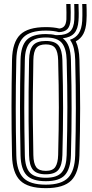

<svg xmlns="http://www.w3.org/2000/svg" viewBox="-20 -946 465 974"><path d="M212.5 8.5Q121.2 8.5 82.1 -30.4Q43 -69.2 41 -156.8Q39.5 -228.2 38.9 -288.6Q38.2 -349 38.4 -405.1Q38.5 -461.2 39.1 -519.1Q39.8 -577 41 -643.5Q43 -731.2 82.2 -769.9Q121.5 -808.5 212.5 -808.5Q252.5 -808.5 281.2 -801.2Q298 -803.2 306.5 -813.8Q315 -824.2 316.8 -847.2Q317.2 -860 317.1 -883Q317 -906 316.2 -925.8H337.8Q338.8 -906.2 338.8 -883.5Q338.8 -860.8 338.2 -847Q336.2 -814.2 322.5 -799.1Q308.8 -784 278.8 -782.8Q251.5 -790.8 212.5 -790.8Q131.5 -790.8 98 -755.8Q64.5 -720.8 62.8 -643Q61.2 -571.8 60.5 -511.2Q59.8 -450.8 59.9 -394.6Q60 -338.5 60.6 -280.8Q61.2 -223 62.8 -157.2Q64.5 -79.5 98 -44.4Q131.5 -9.2 212.5 -9.2Q291.5 -9.2 325.4 -44.2Q359.2 -79.2 361.5 -157.5Q363 -221.8 363.9 -280.1Q364.8 -338.5 364.8 -395.8Q364.8 -453 364 -513.6Q363.2 -574.2 361.5 -642.8Q360.8 -673.2 354.8 -699.4Q348.8 -725.5 335 -744.2Q364.5 -753.8 379.5 -776.8Q394.5 -799.8 397 -839.8Q397.8 -851.2 397.9 -867.5Q398 -883.8 397.8 -899.6Q397.5 -915.5 397 -925.8H418.5Q419 -915.8 419.4 -899.6Q419.8 -883.5 419.6 -867Q419.5 -850.5 418.5 -838.8Q416.2 -799.8 403.1 -774.6Q390 -749.5 364.5 -736.2Q381.5 -701.2 383 -643.5Q384.8 -575.5 385.6 -514.8Q386.5 -454 386.5 -396.4Q386.5 -338.8 385.6 -280Q384.8 -221.2 383 -156.8Q380.2 -69.8 341.5 -30.6Q302.8 8.5 212.5 8.5ZM212.5 -44.2Q269.5 -44.2 293 -71.5Q316.5 -98.8 318.2 -158.8Q320 -228.8 320.9 -287.5Q321.8 -346.2 321.8 -401.5Q321.8 -456.8 320.9 -514.8Q320 -572.8 318.2 -641.2Q316.5 -700 293.9 -727.9Q271.2 -755.8 212.5 -755.8Q154.5 -755.8 130.9 -728.9Q107.2 -702 106 -642.2Q104.5 -573.2 103.8 -513.8Q103 -454.2 103.1 -398Q103.2 -341.8 103.9 -283.4Q104.5 -225 106 -158.2Q107.2 -96.8 131.6 -70.5Q156 -44.2 212.5 -44.2ZM212.5 -61.8Q166 -61.8 147.2 -84.6Q128.5 -107.5 127.5 -158.5Q125.8 -253.8 125.1 -330.5Q124.5 -407.2 125.2 -481.1Q126 -555 127.5 -641.8Q128.5 -693 147.2 -715.6Q166 -738.2 212.5 -738.2Q259.5 -738.2 277.5 -714.4Q295.5 -690.5 296.5 -640.8Q298.2 -569.2 299.1 -510.4Q300 -451.5 300 -397Q300 -342.5 299.1 -285.1Q298.2 -227.8 296.5 -159.5Q295.2 -109 277 -85.4Q258.8 -61.8 212.5 -61.8ZM212.5 -79.2Q247.5 -79.2 260.6 -99Q273.8 -118.8 275 -160Q276.8 -230.2 277.6 -288.4Q278.5 -346.5 278.5 -400.9Q278.5 -455.2 277.6 -512.9Q276.8 -570.5 275 -640Q273.8 -683.5 260.1 -702.1Q246.5 -720.8 212.5 -720.8Q178.5 -720.8 164.2 -702.8Q150 -684.8 149.2 -641.2Q147.5 -549.2 146.8 -473.2Q146 -397.2 146.8 -322.5Q147.5 -247.8 149.2 -159Q150 -117.2 163.6 -98.2Q177.2 -79.2 212.5 -79.2ZM212.5 -26.8Q143.8 -26.8 114.9 -57.4Q86 -88 84.2 -157.8Q82.8 -229 82.1 -289.5Q81.5 -350 81.5 -406Q81.5 -462 82.2 -519.5Q83 -577 84.2 -642.5Q85.8 -712.5 114.9 -742.9Q144 -773.2 212.5 -773.2Q241.2 -773.2 262.5 -767.8H272.2Q314.8 -767.8 334.8 -785.9Q354.8 -804 357 -847.2Q357.5 -861.8 357.5 -884.4Q357.5 -907 356.5 -925.8H378.2Q379.2 -900.2 379.4 -879.2Q379.5 -858.2 378.2 -841.2Q375.5 -798.5 356.8 -777.4Q338 -756.2 298.5 -751.8Q319.2 -736.5 329 -709.4Q338.8 -682.2 339.8 -642.2Q341.8 -570.2 342.5 -509.8Q343.2 -449.2 343.2 -393.5Q343.2 -337.8 342.4 -280.6Q341.5 -223.5 339.8 -158.2Q337.8 -90 309.6 -58.4Q281.5 -26.8 212.5 -26.8Z"/></svg>

Font: Big Shoulders Inline Display Thin
Style: Bold
Weight: 700
Version: Version 2.002